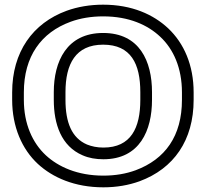

<svg xmlns="http://www.w3.org/2000/svg" viewBox="-20 -766 888 821"><path d="M758 -339C758 -184 686 -85 560 -38C519 -23 473 -15 422 -15C311 -15 229 -53 176 -102C119 -155 82 -236 82 -339V-371C82 -525 156 -627 282 -673C323 -688 370 -696 421 -696C532 -696 612 -659 665 -609C722 -556 758 -475 758 -371ZM808 -339V-371C808 -487 767 -581 699 -645C636 -704 544 -746 421 -746C365 -746 312 -737 265 -720C120 -667 32 -544 32 -371V-339C32 -224 74 -128 142 -65C205 -7 299 35 422 35C478 35 530 26 577 9C723 -45 808 -166 808 -339ZM422 -85C578 -85 630 -209 630 -339V-372C630 -504 577 -625 421 -625C265 -625 210 -503 210 -372V-339C210 -235 242 -141 333 -102C360 -90 390 -85 422 -85ZM422 -135C395 -135 372 -140 352 -148C287 -176 260 -242 260 -339V-372C260 -492 303 -575 421 -575C540 -575 580 -493 580 -372V-339C580 -219 540 -135 422 -135Z"/></svg>

Font: Asimov
Style: XWidOu
Weight: 500
Designer: Google
Version: Version 2.000980; 2014